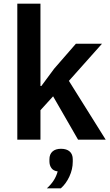

<svg xmlns="http://www.w3.org/2000/svg" viewBox="-20 -760 600 1045"><path d="M74.2 0V-740.2H200.2V-292H205.1L274.9 -386.2L393.1 -522H535.2L355 -319.8L555.2 0H404.8L269 -235.8L200.2 -160.2V0ZM234.9 265.1Q280.3 224.6 293.9 172.9Q270.5 169.9 259.8 154.8Q249 139.6 249 118.2V106.9Q249 79.6 265.6 64.7Q282.2 49.8 312 49.8Q342.8 49.8 359.4 64.7Q376 79.6 376 106.9V120.1Q376 161.1 357.7 200.7Q339.4 240.2 311 265.1Z"/></svg>

Font: Anuphan SemiBold
Style: Bold
Weight: 600
Designer: Mike Abbink, Paul van der Laan, Pieter van Rosmalen, Mint Tantisuwanna
Foundry: Bold Monday; Cadson Demak
Version: Version 3.002;hotconv 1.0.109;makeotfexe 2.5.65596